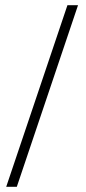

<svg xmlns="http://www.w3.org/2000/svg" viewBox="-20 -702 331 743"><path d="M282 -682H241L4 21H45Z"/></svg>

Font: Linux Libertine O C
Style: Regular
Weight: 400
Designer: Philipp H. Poll
Foundry: Philipp H. Poll
Version: Version 4.0.3